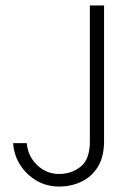

<svg xmlns="http://www.w3.org/2000/svg" viewBox="-20 -681 464 703"><path d="M196 2Q151 2 114 -19.5Q77 -41 54 -77Q31 -113 28 -157H78Q82 -109 116 -76.5Q150 -44 196 -44Q242 -44 275.5 -71Q309 -98 309 -163V-661H361V-165Q361 -107 338.5 -70.5Q316 -34 278.5 -16Q241 2 196 2Z"/></svg>

Font: Lil Grotesk Light
Style: Regular
Weight: 300
Designer: Bastien Sozeau
Foundry: NBR — Bastien Sozeau
Version: Version 3.003; ttfautohint (v1.8.4.7-5d5b);gftools[0.9.33]